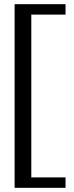

<svg xmlns="http://www.w3.org/2000/svg" viewBox="-20 -770 354 920"><path d="M50 130V-750H294V-700H130V80H294V130Z"/></svg>

Font: Roboto Serif 20pt
Style: Regular
Weight: 400
Designer: Greg Gazdowicz
Foundry: Commercial Type
Version: Version 1.008